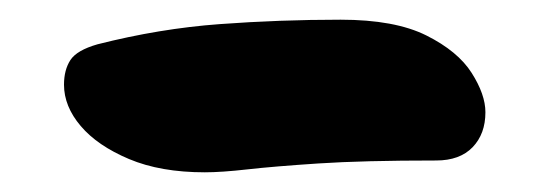

<svg xmlns="http://www.w3.org/2000/svg" viewBox="-20 -358 559 195"><path d="M188 -183Q143 -183 111 -196.5Q79 -210 62 -230Q45 -250 45 -272Q45 -287 51.5 -297Q58 -307 79 -313Q142 -329 203 -333.5Q264 -338 326 -338Q381 -338 413 -322Q445 -306 459 -284Q473 -262 473 -244Q473 -222 460 -208.5Q447 -195 423 -195Q349 -195 303.5 -192Q258 -189 231.5 -186Q205 -183 188 -183Z"/></svg>

Font: Shantell Sans
Style: Bold
Weight: 700
Designer: Stephen Nixon, Anya Danilova, Shantell Martin
Foundry: Arrow Type
Version: Version 1.011;[c5ecc13dd]